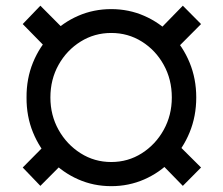

<svg xmlns="http://www.w3.org/2000/svg" viewBox="-20 -634 772 664"><path d="M364.7 9.8Q303.7 9.8 250.5 -13.7Q197.3 -37.1 157 -78.9Q116.7 -120.6 94 -176.3Q71.3 -231.9 71.8 -296.9Q71.3 -361.8 94 -417.5Q116.7 -473.1 157 -514.6Q197.3 -556.2 250.5 -579.3Q303.7 -602.5 364.7 -602.5Q425.3 -602.5 478.5 -579.3Q531.7 -556.2 572.3 -514.6Q612.8 -473.1 635.7 -417.5Q658.7 -361.8 658.7 -296.9Q658.7 -231.9 635.7 -176Q612.8 -120.1 572.3 -78.4Q531.7 -36.6 478.5 -13.4Q425.3 9.8 364.7 9.8ZM364.7 -73.7Q422.9 -73.7 470.5 -104Q518.1 -134.3 546.1 -184.8Q574.2 -235.4 574.2 -296.9Q574.2 -359.4 546.1 -409.9Q518.1 -460.4 470.5 -490.2Q422.9 -520 364.7 -520Q306.6 -520 258.8 -490.2Q210.9 -460.4 182.6 -409.9Q154.3 -359.4 154.3 -296.9Q154.3 -235.4 182.6 -184.8Q210.9 -134.3 258.8 -104Q306.6 -73.7 364.7 -73.7ZM575.2 -450.2 514.2 -513.7 612.3 -614.3 675.3 -550.8ZM612.3 8.8 514.2 -91.8 575.2 -154.3 675.3 -54.7ZM119.6 8.8 58.6 -54.7 157.2 -154.3 219.7 -91.8ZM157.2 -450.2 58.6 -550.8 119.6 -614.3 219.7 -513.7Z"/></svg>

Font: V-Inter
Style: Medium-500
Weight: 500
Designer: Rasmus Andersson
Foundry: rsms
Version: Version 4.000;git-4146feb